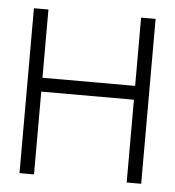

<svg xmlns="http://www.w3.org/2000/svg" viewBox="-43 -540 528 580"><g transform="rotate(5 221.5 -250.0)"><path d="M362 -293H81V-500H37V0H81V-251H362V0H406V-500H362Z"/></g></svg>

Font: Advent Pro Light
Style: Regular
Weight: 300
Version: Version 3.000